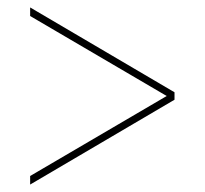

<svg xmlns="http://www.w3.org/2000/svg" viewBox="-20 -615 550 516"><path d="M61 -119V-142L428 -357L61 -572V-595L449 -367V-347Z"/></svg>

Font: Noto Serif Display SemiCondensed
Style: Bold
Weight: 700
Width: 4
Designer: Monotype Design Team
Foundry: Monotype Imaging Inc.
Version: Version 2.009